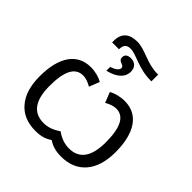

<svg xmlns="http://www.w3.org/2000/svg" viewBox="-224 -1067 1264 1264"><g transform="rotate(45 408.0 -435.5)"><path d="M590.8 -824.2C490.7 -824.2 423.8 -880.9 348.1 -880.9C275.4 -880.9 233.9 -846.7 233.9 -774.9V-759.8H297.9C297.9 -800.3 315.4 -816.9 350.1 -816.9C404.3 -816.9 476.6 -761.2 589.8 -761.2H598.1V-824.2ZM458 -710.9C458 -749.5 434.1 -773.9 397 -773.9C365.2 -773.9 349.1 -761.2 349.1 -735.8C349.1 -721.7 356.9 -711.9 373 -706.5C389.2 -701.2 397 -693.4 397 -684.1C397 -665 377.4 -649.4 338.9 -636.2V-601.1C416.5 -619.1 458 -658.2 458 -710.9ZM526.9 9.8C601.1 9.8 658.7 -14.2 699.7 -62C740.7 -109.9 761.2 -177.7 761.2 -265.1C761.2 -354.5 744.1 -423.8 710.4 -472.7C676.3 -521.5 627.9 -545.9 564.9 -545.9C523.9 -545.9 481 -534.2 454.1 -518.1L482.9 -445.8C512.7 -462.9 539.1 -471.2 562 -471.2C633.8 -471.2 669.9 -402.8 669.9 -266.1C669.9 -131.8 622.1 -64.9 525.9 -64.9C485.4 -64.9 445.8 -78.6 408.2 -106C361.8 -75.2 327.1 -64.9 290 -64.9C193.4 -64.9 145 -131.8 145 -266.1C145 -403.3 179.7 -471.2 253.9 -471.2C276.4 -471.2 302.2 -462.9 332 -445.8L360.8 -518.1C333.5 -534.2 292 -545.9 251 -545.9C124.5 -545.9 54.2 -444.8 54.2 -265.1C54.2 -177.7 74.7 -110.4 115.7 -62.5C156.2 -14.2 214.4 9.8 289.1 9.8C343.3 9.8 376.5 -2.9 407.2 -23.9C439 -1.5 478.5 9.8 526.9 9.8Z"/></g></svg>

Font: Noto Reveo Sans
Style: Regular
Weight: 400
Designer: Monotype Design team
Foundry: Monotype Imaging Inc.
Version: Version 1.04